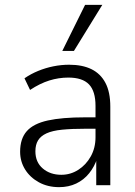

<svg xmlns="http://www.w3.org/2000/svg" viewBox="-20 -764 555 792"><path d="M224 8Q177 8 140.5 -12Q104 -32 83.5 -65Q63 -98 63 -138Q63 -192 90.5 -223Q118 -254 177 -267Q236 -280 331 -280H386V-233H335Q276 -233 236 -229Q196 -225 172 -214Q148 -203 137 -185Q126 -167 126 -140Q126 -95 156.5 -69Q187 -43 233 -43Q271 -43 303 -63.5Q335 -84 354.5 -119Q374 -154 374 -198V-327Q374 -388 347 -416Q320 -444 262 -444Q222 -444 183.5 -432Q145 -420 104 -393L81 -441Q107 -459 137.5 -471.5Q168 -484 200.5 -490.5Q233 -497 265 -497Q320 -497 357.5 -478.5Q395 -460 415 -422Q435 -384 435 -324V0H377V-111H381Q370 -77 348 -49.5Q326 -22 294.5 -7Q263 8 224 8ZM237 -554 331 -744H402L285 -554Z"/></svg>

Font: Nunito Sans 10pt SemiCondensed Light
Style: Regular
Weight: 300
Width: 4
Designer: Vernon Adams
Foundry: Vernon Adams
Version: Version 3.101;gftools[0.9.27]